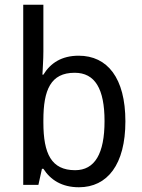

<svg xmlns="http://www.w3.org/2000/svg" viewBox="-20 -780 599 810"><path d="M163 -563V-760H78V0H142L157 -68H163C193 -21 241 10 313 10C433 10 509 -86 509 -268C509 -451 433 -545 312 -545C240 -545 193 -514 163 -465H159C160 -490 163 -527 163 -563ZM295 -473C381 -473 421 -405 421 -269C421 -132 380 -62 297 -62C197 -62 163 -131 163 -263V-273C163 -401 194 -473 295 -473Z"/></svg>

Font: Noto Sans Lao Looped SemiCondensed
Style: Regular
Weight: 400
Width: 4
Designer: Mark Frömberg, Ben Mitchell
Foundry: The Fontpad Ltd
Version: Version 1.002